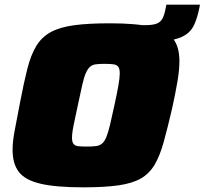

<svg xmlns="http://www.w3.org/2000/svg" viewBox="-20 -796 878 824"><path d="M565 -615 580 -688H601Q635 -688 652 -694.5Q669 -701 677 -716Q685 -731 690 -756L694 -776H838L836 -764Q827 -720 814 -691Q801 -662 775 -645.5Q749 -629 704 -622Q659 -615 586 -615ZM337 8Q220 8 154 -7.5Q88 -23 61 -58Q34 -93 34 -153Q34 -191 44 -241Q54 -291 66 -356Q82 -440 97 -499.5Q112 -559 135 -597.5Q158 -636 196.5 -657.5Q235 -679 296.5 -687.5Q358 -696 451 -696Q566 -696 631 -680.5Q696 -665 723 -630Q750 -595 750 -534Q750 -496 741.5 -446Q733 -396 719 -332Q699 -246 682.5 -186.5Q666 -127 643.5 -89Q621 -51 584.5 -30Q548 -9 488 -0.5Q428 8 337 8ZM353 -167Q376 -167 391.5 -169Q407 -171 417.5 -179.5Q428 -188 436 -207Q444 -226 452 -259.5Q460 -293 471 -344Q482 -395 488 -428.5Q494 -462 494 -481Q494 -501 487.5 -509.5Q481 -518 467 -520Q453 -522 430 -522Q406 -522 391 -520Q376 -518 366 -509Q356 -500 348 -481.5Q340 -463 332.5 -429.5Q325 -396 314 -344Q307 -310 301 -283Q295 -256 292 -237Q289 -218 289 -205Q289 -187 295.5 -178.5Q302 -170 316.5 -168.5Q331 -167 353 -167Z"/></svg>

Font: Saira SemiExpanded Black
Style: Italic
Weight: 900
Width: 6
Italic angle: -12°
Designer: Hector Gatti with collaboration of the Omnibus-Type team
Foundry: Omnibus-Type
Version: Version 1.101